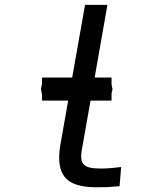

<svg xmlns="http://www.w3.org/2000/svg" viewBox="-20 -756 640 790"><path d="M223.5 -107Q223.5 -133.5 229.5 -166.5L260.5 -342H153V-366.5L148.5 -389.5L153 -412V-437H277L330 -736H422L369.5 -437H439V-407.5L443 -389.5L439 -371V-342H352.5L316.5 -138Q314 -125.5 314 -112Q314 -92.5 322.5 -81.8Q331 -71 348.2 -66.8Q365.5 -62.5 395.5 -62.5Q430.5 -62.5 478.5 -69L472 10Q437 13 423.2 13.8Q409.5 14.5 377 14.5Q296.5 14.5 260 -14.2Q223.5 -43 223.5 -107Z"/></svg>

Font: JuliaMono SemiBold
Style: Italic
Weight: 600
Italic angle: -9°
Monospace: yes
Designer: cormullion
Foundry: corm
Version: Version 0.056; ttfautohint (v1.8.4)